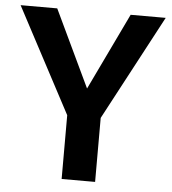

<svg xmlns="http://www.w3.org/2000/svg" viewBox="-51 -756 718 803"><g transform="rotate(5 307.5 -354.5)"><path d="M377.9 -268.7V0H237.4V-267.7L3.1 -709.2H156.9L310.3 -386.2L465.1 -709.2H612.3Z"/></g></svg>

Font: Fira Code SemiBold
Style: Regular
Weight: 600
Designer: Carrois Corporate, Edenspiekermann AG, Nikita Prokopov
Foundry: Carrois Corporate, Edenspiekermann AG, Nikita Prokopov
Version: Version 6.002